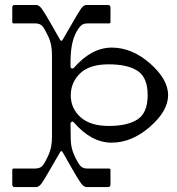

<svg xmlns="http://www.w3.org/2000/svg" viewBox="-20 -759 717 779"><path d="M267.1 -372.6Q267.1 -319.3 306.6 -283.7Q346.2 -248 421.9 -248Q497.6 -248 538.6 -274.9Q579.1 -301.8 579.1 -373Q579.1 -444.3 538.6 -471.2Q498 -498 420.9 -498Q343.8 -498 305.7 -461.9Q267.6 -425.8 267.1 -372.6ZM331.1 -738.8H418Q427.7 -738.8 428.2 -729V-668.9Q428.2 -664.1 422.9 -664.1H335.9Q315.9 -664.1 306.2 -652.8Q271.5 -613.3 267.1 -537.1Q266.1 -524.9 266.1 -488.8Q266.1 -482.9 271 -481.4Q275.9 -480 279.8 -483.9Q351.6 -565.9 433.6 -565.9Q515.6 -565.9 588.9 -501.5Q662.1 -437 662.1 -373Q662.1 -309.1 588.4 -244.6Q514.6 -180.2 432.6 -180.2Q350.6 -180.2 278.8 -263.2Q274.9 -267.1 271 -265.1Q267.1 -263.2 266.1 -257.8Q266.1 -223.6 267.1 -190.4Q268.1 -157.2 282.2 -127Q296.4 -96.7 306.2 -85.9Q315.9 -74.7 335.9 -75.2H422.9Q427.7 -75.2 428.2 -69.8V-9.8Q428.2 0 418 0H331.1Q320.3 0 308.6 -15.6Q296.9 -31.2 271 -77.1Q245.1 -123 233.9 -142.1Q229 -149.9 224.1 -142.1Q212.9 -123 186.5 -77.1Q160.2 -31.2 149.4 -15.6Q137.7 0 127 0H40Q30.3 0 29.8 -9.8V-69.8Q29.8 -74.7 35.2 -75.2H122.1Q142.1 -75.2 151.9 -85.9Q161.6 -96.7 176.3 -128.9Q190.9 -160.2 190.9 -202.1V-537.1Q190.9 -579.1 176.3 -610.4Q161.6 -641.6 151.9 -653.3Q142.1 -664.1 122.1 -664.1H35.2Q30.3 -664.1 29.8 -668.9V-729Q29.8 -738.8 40 -738.8H127Q137.7 -739.3 149.4 -723.6Q161.1 -708 187 -662.1Q212.9 -616.2 224.1 -597.2Q229 -589.4 233.9 -597.2Q245.1 -616.2 271.5 -662.1Q297.9 -708 308.6 -723.6Q319.8 -739.3 331.1 -738.8Z"/></svg>

Font: BrevierViennese-Regular
Style: Regular
Weight: 400
Designer: Johannes Lang & Ellmer Stefan
Foundry: Johannes Lang & Ellmer Stefan
Version: Version 1.001;PS 001.001;hotconv 1.0.70;makeotf.lib2.5.58329